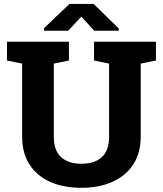

<svg xmlns="http://www.w3.org/2000/svg" viewBox="-20 -917 804 948"><path d="M381.8 10.3Q293.5 10.3 227.8 -19Q162.1 -48.3 125.7 -104.7Q89.4 -161.1 89.4 -242.2V-603L14.6 -618.2V-710.9H320.3V-618.2L245.6 -603V-242.2Q245.6 -174.8 281.2 -141.6Q316.9 -108.4 381.3 -108.4Q447.3 -108.4 482.9 -141.4Q518.6 -174.3 518.6 -242.2V-603L444.3 -618.2V-710.9H750V-618.2L674.8 -603V-242.2Q674.8 -161.6 637.9 -105.2Q601.1 -48.8 535.2 -19.3Q469.2 10.3 381.8 10.3ZM197.3 -765.1V-777.8L322.8 -897.5H442.4L566.4 -776.4V-765.1H445.3L381.8 -835L316.4 -765.1Z"/></svg>

Font: Roboto Slab ExtraBold
Style: Regular
Weight: 800
Designer: Google
Version: Version 2.001; ttfautohint (v1.8.3)